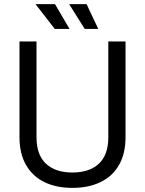

<svg xmlns="http://www.w3.org/2000/svg" viewBox="-20 -902 706 936"><path d="M333 14Q255 14 197 -14Q139 -42 107 -97.5Q75 -153 75 -234V-700H158V-233Q158 -147 204 -104Q250 -61 333 -61Q416 -61 462 -104Q508 -147 508 -233V-700H592V-234Q592 -153 560 -97.5Q528 -42 469.5 -14Q411 14 333 14ZM247 -761 153 -882H248L319 -761ZM393 -761 317 -882H402L459 -761Z"/></svg>

Font: Space Grotesk Light
Style: Regular
Weight: 400
Version: Version 2.000